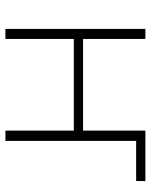

<svg xmlns="http://www.w3.org/2000/svg" viewBox="58 -628 570 727"><g transform="rotate(90 343.5 -265.0)"><path d="M90 0V-530H128V-294H475V-530H666V-495H514V0H475V-259H128V0Z"/></g></svg>

Font: Noto Sans ExtraLight
Style: Regular
Weight: 200
Designer: Monotype Design Team
Foundry: Monotype Imaging Inc.
Version: Version 2.007